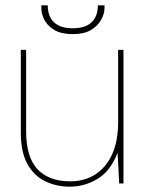

<svg xmlns="http://www.w3.org/2000/svg" viewBox="-20 -688 553 720"><path d="M241 12Q191 12 149 -8.5Q107 -29 82.5 -73.5Q58 -118 58 -191V-501H78V-196Q78 -99 120.5 -53.5Q163 -8 244 -8Q297 -8 337.5 -34Q378 -60 400.5 -109.5Q423 -159 423 -231V-501H443V0H427L421 -115Q394 -46 345.5 -17Q297 12 241 12ZM253 -560Q210 -560 184 -575.5Q158 -591 146.5 -613.5Q135 -636 135 -658V-668H159Q159 -627 182.5 -604.5Q206 -582 253 -582Q300 -582 323.5 -604.5Q347 -627 347 -668H372V-659Q372 -637 359.5 -614Q347 -591 321 -575.5Q295 -560 253 -560Z"/></svg>

Font: DM Sans 18pt Thin
Style: Regular
Weight: 250
Designer: Colophon Foundry, Jonny Pinhorn
Foundry: Colophon Foundry
Version: Version 4.004;gftools[0.9.30]